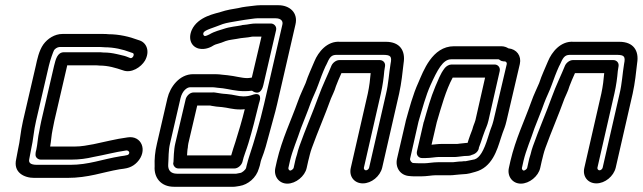

<svg xmlns="http://www.w3.org/2000/svg" viewBox="-20 -650 2461 735"><path d="M381 -469C416 -469 451 -461 479 -450L488 -447C491 -446 494 -442 490 -434C487 -429 482 -426 478 -428C468 -432 459 -436 448 -438C441 -439 439 -441 427 -443C409 -447 395 -449 376 -449C366 -450 364 -450 358 -450H225C199 -450 193 -422 187 -398L138 -187C135 -174 133 -162 131 -151C124 -121 124 -99 119 -77C118 -73 116 -67 116 -59C115 -47 126 -39 136 -39H253C284 -39 312 -43 337 -49C381 -57 421 -68 463 -74C472 -75 479 -66 472 -59C470 -57 468 -56 456 -54L442 -52C369 -40 320 -19 248 -19H122C95 -19 89 -28 92 -41C95 -56 97 -69 99 -78C108 -117 109 -150 118 -187L167 -398C172 -420 184 -453 187 -458C190 -463 200 -470 208 -470H364C375 -470 375 -469 381 -469ZM188 -187 237 -398V-400H346C356 -400 355 -399 361 -399C395 -399 423 -390 450 -381C483 -368 520 -393 535 -418C555 -454 541 -486 515 -495L506 -498C477 -509 437 -519 395 -519C390 -520 381 -520 375 -520H219C189 -520 162 -502 146 -480C129 -456 122 -421 117 -398L68 -187C58 -144 57 -111 49 -78C46 -63 44 -50 42 -41C30 10 72 31 111 31H237C319 31 373 9 438 -2L453 -4C467 -6 487 -10 505 -29C547 -73 522 -133 468 -124C422 -118 378 -106 338 -98C315 -94 293 -89 265 -89H172C176 -111 177 -134 181 -152C183 -162 185 -173 188 -187Z M644 -29C644 -29 640 -22 648 -12C652 -7 658 -5 664 -5H877C892 -5 905 -19 908 -30C913 -53 923 -75 931 -102C945 -148 959 -203 971 -253L974 -263C974 -263 987 -302 944 -286C935 -283 925 -281 911 -281C892 -281 875 -288 848 -290C837 -291 832 -291 827 -292L808 -295C798 -297 795 -296 790 -296H721C706 -296 694 -282 691 -271L651 -101C645 -76 645 -43 644 -29ZM701 -101 735 -246H779C785 -246 786 -246 789 -245L808 -242C818 -241 823 -241 830 -240C851 -238 870 -231 899 -231C905 -231 910 -231 917 -232C907 -191 893 -144 881 -106C876 -90 870 -74 865 -55H696C697 -66 697 -77 699 -85C700 -91 699 -93 701 -101ZM922 -7C920 0 907 11 900 12C894 13 888 14 884 15H658C633 15 622 1 624 -22C626 -47 624 -72 631 -101L671 -274C678 -303 696 -316 708 -316H794C799 -316 804 -315 813 -314L833 -312C856 -309 883 -301 915 -301C941 -301 943 -304 946 -302C946 -302 977 -277 988 -324L1037 -535C1040 -550 1028 -560 1017 -560H960C944 -560 933 -557 925 -556L907 -554C906 -554 905 -553 904 -553C885 -549 861 -548 835 -539C824 -535 803 -531 781 -518C769 -512 765 -512 764 -512C760 -513 756 -518 759 -525C765 -536 796 -543 833 -558C848 -563 869 -566 892 -570C905 -572 926 -576 945 -578C952 -579 960 -580 965 -580H1035C1057 -580 1064 -568 1061 -556L991 -252C975 -183 954 -111 933 -48C930 -38 928 -32 927 -27C925 -19 923 -13 922 -7ZM927 -351C905 -351 880 -359 851 -362L831 -364C824 -365 814 -366 805 -366H719C667 -366 631 -317 621 -274L581 -101C573 -68 571 -41 572 -13C569 29 595 65 646 65H874C882 65 888 63 897 62C929 57 961 31 971 -5C974 -13 976 -21 977 -27C978 -32 979 -36 981 -41C994 -74 1001 -101 1011 -139C1019 -171 1033 -216 1041 -252L1111 -556C1122 -602 1088 -630 1046 -630H976C967 -630 960 -629 951 -628C935 -626 911 -624 892 -619C873 -616 848 -612 824 -604C807 -598 738 -588 714 -535C699 -500 713 -471 741 -464C767 -458 790 -471 799 -477C805 -481 821 -483 844 -493C858 -498 877 -499 902 -504L920 -506C934 -507 943 -510 949 -510H981L944 -353C938 -352 931 -351 927 -351Z M1104 -7C1103 -3 1095 3 1091 3C1087 3 1083 -3 1084 -7L1090 -34C1100 -76 1118 -116 1132 -159C1145 -193 1157 -221 1169 -255C1177 -277 1190 -302 1198 -325C1206 -347 1215 -372 1226 -396C1228 -400 1230 -403 1233 -410C1244 -436 1253 -440 1270 -440H1446C1476 -440 1481 -434 1475 -405C1469 -369 1467 -329 1458 -292L1393 -8C1392 -3 1386 2 1381 2C1376 2 1372 -3 1373 -8L1438 -292C1445 -323 1449 -353 1451 -378L1454 -397C1456 -410 1446 -420 1434 -420H1279C1267 -420 1254 -410 1249 -399C1235 -364 1214 -322 1199 -280C1177 -219 1149 -155 1126 -90C1123 -81 1119 -69 1117 -59C1113 -47 1111 -39 1110 -34ZM1166 -58C1168 -67 1171 -75 1174 -84C1196 -145 1224 -209 1247 -273C1252 -286 1260 -299 1266 -320C1271 -334 1279 -352 1287 -370H1399C1397 -346 1394 -320 1388 -292L1323 -8C1315 25 1336 52 1369 52C1402 52 1435 25 1443 -8L1508 -292C1517 -333 1521 -373 1525 -408C1533 -456 1511 -490 1457 -490H1282C1232 -494 1198 -450 1184 -416C1173 -389 1160 -363 1150 -332C1143 -315 1129 -287 1120 -261C1094 -188 1060 -119 1040 -34L1034 -7C1027 25 1048 53 1080 53C1112 53 1147 25 1154 -7L1160 -34C1161 -39 1164 -48 1166 -58Z M1562 -26C1556 -26 1548 -36 1550 -43L1582 -184C1597 -235 1610 -284 1628 -324C1654 -381 1675 -423 1707 -423H1888C1889 -423 1890 -423 1894 -420C1897 -417 1904 -415 1908 -415H1912C1917 -415 1921 -410 1920 -405L1869 -188C1863 -165 1861 -165 1855 -146L1848 -124C1832 -72 1816 -46 1797 -40C1781 -37 1770 -34 1763 -33C1758 -33 1753 -33 1748 -32C1733 -32 1720 -29 1714 -29H1657C1638 -29 1617 -25 1606 -25H1583C1569 -25 1569 -26 1562 -26ZM1752 17C1770 17 1789 11 1799 8C1864 -9 1883 -76 1897 -120L1904 -141C1909 -155 1914 -165 1919 -187L1970 -405C1977 -436 1958 -462 1926 -465C1920 -469 1910 -473 1899 -473H1718C1634 -473 1600 -376 1582 -335C1560 -287 1547 -235 1533 -186V-185L1500 -43C1492 -9 1512 22 1548 24C1554 25 1563 25 1571 25H1594C1613 25 1634 21 1645 21H1702C1717 21 1731 18 1739 18C1744 18 1746 17 1752 17ZM1766 -53C1781 -53 1786 -57 1786 -57C1802 -61 1811 -72 1813 -82V-84C1820 -101 1823 -113 1828 -127L1836 -149C1841 -163 1845 -168 1850 -189L1893 -378C1896 -393 1885 -403 1874 -403H1708C1699 -403 1689 -397 1683 -390C1664 -366 1657 -341 1647 -320C1628 -275 1616 -230 1603 -185C1603 -184 1602 -183 1602 -183L1576 -70C1573 -55 1584 -45 1595 -45H1610C1628 -45 1648 -49 1659 -49H1718C1720 -49 1730 -49 1734 -50L1751 -52C1757 -53 1761 -53 1766 -53ZM1713 -353H1837L1800 -190C1796 -176 1793 -173 1788 -154L1780 -133C1775 -120 1773 -112 1770 -103C1767 -103 1764 -103 1757 -102L1738 -100C1735 -100 1735 -99 1730 -99H1671C1657 -99 1644 -97 1632 -96L1652 -182C1670 -243 1687 -305 1713 -353Z M1998 -7C1997 -3 1989 3 1985 3C1981 3 1977 -3 1978 -7L1984 -34C1994 -76 2012 -116 2026 -159C2039 -193 2051 -221 2063 -255C2071 -277 2084 -302 2092 -325C2100 -347 2109 -372 2120 -396C2122 -400 2124 -403 2127 -410C2138 -436 2147 -440 2164 -440H2340C2370 -440 2375 -434 2369 -405C2363 -369 2361 -329 2352 -292L2287 -8C2286 -3 2280 2 2275 2C2270 2 2266 -3 2267 -8L2332 -292C2339 -323 2343 -353 2345 -378L2348 -397C2350 -410 2340 -420 2328 -420H2173C2161 -420 2148 -410 2143 -399C2129 -364 2108 -322 2093 -280C2071 -219 2043 -155 2020 -90C2017 -81 2013 -69 2011 -59C2007 -47 2005 -39 2004 -34ZM2060 -58C2062 -67 2065 -75 2068 -84C2090 -145 2118 -209 2141 -273C2146 -286 2154 -299 2160 -320C2165 -334 2173 -352 2181 -370H2293C2291 -346 2288 -320 2282 -292L2217 -8C2209 25 2230 52 2263 52C2296 52 2329 25 2337 -8L2402 -292C2411 -333 2415 -373 2419 -408C2427 -456 2405 -490 2351 -490H2176C2126 -494 2092 -450 2078 -416C2067 -389 2054 -363 2044 -332C2037 -315 2023 -287 2014 -261C1988 -188 1954 -119 1934 -34L1928 -7C1921 25 1942 53 1974 53C2006 53 2041 25 2048 -7L2054 -34C2055 -39 2058 -48 2060 -58Z"/></svg>

Font: Electronic
Style: OutlineIt
Weight: 700
Version: Version 1.011